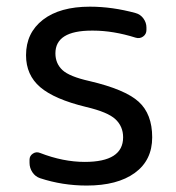

<svg xmlns="http://www.w3.org/2000/svg" viewBox="-20 -578 537 587"><path d="M394.5 -538.1Q409.2 -534.2 418.5 -521.5Q427.7 -508.8 427.7 -494.1V-486.3Q427.7 -473.6 417.5 -466.3Q407.2 -459 394.5 -462.9Q326.2 -484.4 264.6 -484.4Q262.7 -484.4 260.7 -484.4Q149.4 -484.4 149.4 -415Q149.4 -383.8 170.9 -363.8Q192.4 -343.8 253.9 -330.1Q362.3 -304.7 403.8 -267.1Q445.3 -229.5 445.3 -158.2Q445.3 -87.9 392.1 -49.3Q338.9 -10.7 245.1 -10.7Q170.9 -10.7 102.5 -33.2Q87.9 -38.1 79.1 -51.3Q70.3 -64.5 70.3 -80.1V-89.8Q70.3 -101.6 80.6 -108.4Q90.8 -115.2 102.5 -110.4Q172.9 -83 239.3 -83Q356.4 -83 356.4 -158.2Q356.4 -191.4 333 -213.4Q309.6 -235.4 243.2 -251Q146.5 -274.4 103 -311.5Q59.6 -348.6 59.6 -409.2Q59.6 -477.5 111.3 -517.6Q163.1 -557.6 254.9 -557.6Q323.2 -557.6 394.5 -538.1Z"/></svg>

Font: Gen Jyuu GothicL Regular
Style: Regular
Weight: 400
Designer: [Source Han Sans]
Ryoko NISHIZUKA  (kana & ideographs); Paul D. Hunt (Latin, Greek & Cyrillic); Wenlong ZHANG  (bopomofo
Version: Version 1.002.20150607